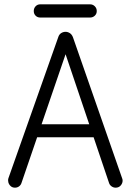

<svg xmlns="http://www.w3.org/2000/svg" viewBox="-20 -857 603 887"><path d="M49 10Q37 10 29 2.5Q21 -5 18.5 -15Q16 -25 19 -34L249 -685Q253 -698 262.5 -704Q272 -710 283 -710Q293 -710 302.5 -704Q312 -698 317 -685L544 -34Q548 -25 545.5 -15Q543 -5 535 2.5Q527 10 514 10Q504 10 495.5 4Q487 -2 484 -11L275 -630H291L79 -11Q76 -2 68 4Q60 10 49 10ZM116 -223V-283H447V-223ZM166 -776Q153 -776 144.5 -784.5Q136 -793 136 -806Q136 -819 144.5 -828Q153 -837 166 -837H396Q409 -837 418 -828Q427 -819 427 -806Q427 -793 418 -784.5Q409 -776 396 -776Z"/></svg>

Font: National Park Light
Style: Regular
Weight: 300
Designer: Andrea Herstowski, Ben Hoepner
Version: Version 1.009